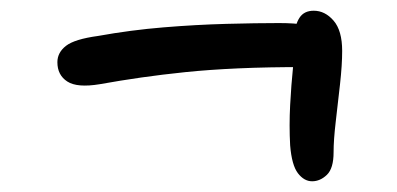

<svg xmlns="http://www.w3.org/2000/svg" viewBox="-20 -504 740 358"><path d="M166 -347Q124 -340 105.5 -352Q87 -364 87 -388Q87 -406 103 -418.5Q119 -431 163 -437Q224 -448 285 -453Q346 -458 402 -459.5Q458 -461 500 -461Q557 -461 579.5 -448.5Q602 -436 602 -415Q602 -398 590.5 -388.5Q579 -379 553 -379Q479 -379 424 -376.5Q369 -374 325.5 -369.5Q282 -365 243.5 -359.5Q205 -354 166 -347ZM562 -166Q547 -166 535.5 -181Q524 -196 521 -233Q519 -270 521 -308Q523 -346 526.5 -380Q530 -414 530 -440Q530 -458 538.5 -471Q547 -484 565 -484Q586 -484 602 -465.5Q618 -447 618 -409Q618 -383 614 -347Q610 -311 606 -277Q602 -243 602 -220Q602 -190 589.5 -178Q577 -166 562 -166Z"/></svg>

Font: Shantell Sans
Style: Regular
Weight: 400
Designer: Stephen Nixon, Anya Danilova, Shantell Martin
Foundry: Arrow Type
Version: Version 1.008;[ac192a2d6]